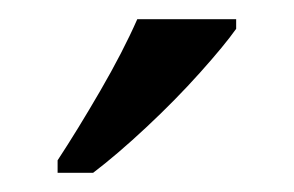

<svg xmlns="http://www.w3.org/2000/svg" viewBox="-20 -786 306 200"><path d="M40 -619Q61 -651 84.5 -691.5Q108 -732 123 -766H226V-756Q214 -739 188.5 -710.5Q163 -682 132.5 -653.5Q102 -625 77 -606H40Z"/></svg>

Font: Noto Serif Myanmar SemCond
Style: Regular
Weight: 400
Width: 4
Designer: Ben Mitchell and the Monotype Design Team
Foundry: Monotype Imaging Inc.
Version: Version 2.106; ttfautohint (v1.8.4.7-5d5b)